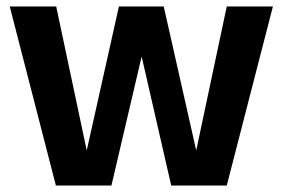

<svg xmlns="http://www.w3.org/2000/svg" viewBox="-20 -581 870 591"><path d="M247 -118 346 -561H484L584 -118L678 -561H820L678 -10H507L416 -407L323 -10H152L10 -561H153Z"/></svg>

Font: 카카오 큰글씨 ExtraBold
Style: Regular
Weight: 800
Designer: Park Young-rak; Lee Sang-min; Kim Jung-jin; Min Bon; Park Min-gyu;
Foundry: Kakao Corporation
Version: Version 2.003